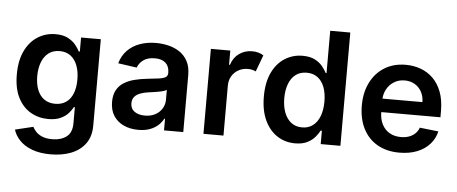

<svg xmlns="http://www.w3.org/2000/svg" viewBox="-57 -869 2924 1228"><g transform="rotate(5 1404.5 -255.5)"><path d="M303.3 215.9Q234 215.9 184.3 197.3Q134.6 178.6 104.4 147.4Q74.2 116.1 62.5 78.1L178.3 50.1Q186.1 66.1 201 81.9Q215.9 97.7 241.3 108.1Q266.7 118.6 305.4 118.6Q360.1 118.6 396 92.2Q431.8 65.7 431.8 5.3V-98H425.4Q415.5 -78.1 396.5 -57.2Q377.5 -36.2 346.4 -22Q315.3 -7.8 268.5 -7.8Q205.6 -7.8 154.7 -37.5Q103.7 -67.1 73.7 -126.2Q43.7 -185.4 43.7 -274.5Q43.7 -364.3 73.7 -426.3Q103.7 -488.3 154.8 -520.4Q206 -552.6 268.8 -552.6Q316.8 -552.6 347.8 -536.4Q378.9 -520.2 397.4 -497.7Q415.8 -475.1 425.4 -455.3H432.5V-545.5H559.3V8.9Q559.3 78.8 525.9 124.6Q492.5 170.5 434.7 193.2Q376.8 215.9 303.3 215.9ZM304.3 -108.7Q345.2 -108.7 373.9 -128.6Q402.7 -148.4 417.6 -185.7Q432.5 -223 432.5 -275.2Q432.5 -326.7 417.8 -365.4Q403.1 -404.1 374.5 -425.6Q345.9 -447.1 304.3 -447.1Q261.4 -447.1 232.6 -424.7Q203.8 -402.3 189.3 -363.5Q174.7 -324.6 174.7 -275.2Q174.7 -225.1 189.5 -187.7Q204.2 -150.2 233.1 -129.4Q262.1 -108.7 304.3 -108.7Z M848.4 11Q796.5 11 755.1 -7.6Q713.8 -26.3 689.8 -62.9Q665.8 -99.4 665.8 -153.1Q665.8 -199.2 682.9 -229.4Q699.9 -259.6 729.4 -277.7Q758.9 -295.8 796 -305.2Q833.1 -314.6 872.9 -318.9Q920.8 -323.9 950.6 -327.9Q980.5 -332 994.1 -340.7Q1007.8 -349.4 1007.8 -367.9V-370Q1007.8 -410.2 984 -432.2Q960.2 -454.2 915.5 -454.2Q868.3 -454.2 840.7 -433.6Q813.2 -413 803.6 -384.9L683.6 -402Q697.8 -451.7 730.5 -485.3Q763.1 -518.8 810.4 -535.7Q857.6 -552.6 914.8 -552.6Q954.2 -552.6 993.3 -543.3Q1032.3 -534.1 1064.6 -513Q1096.9 -491.8 1116.7 -455.6Q1136.4 -419.4 1136.4 -365.1V0H1012.8V-74.9H1008.5Q996.8 -52.2 975.7 -32.5Q954.5 -12.8 922.8 -0.9Q891 11 848.4 11ZM881.7 -83.5Q920.5 -83.5 948.9 -98.9Q977.3 -114.3 992.7 -139.9Q1008.2 -165.5 1008.2 -195.7V-259.9Q1002.1 -255 987.7 -250.7Q973.4 -246.4 955.6 -243.3Q937.9 -240.1 920.5 -237.6Q903.1 -235.1 890.3 -233.3Q861.5 -229.4 838.8 -220.5Q816.1 -211.6 802.9 -195.8Q789.8 -180 789.8 -155.2Q789.8 -119.7 815.7 -101.6Q841.6 -83.5 881.7 -83.5Z M1266 0V-545.5H1390.6V-454.5H1396.3Q1411.2 -501.8 1447.4 -527.5Q1483.7 -553.3 1530.9 -553.3Q1552.9 -553.3 1571.4 -547.9Q1589.8 -542.6 1604 -533.4L1564.3 -426.8Q1554 -431.8 1541.5 -435Q1529.1 -438.2 1513.5 -438.2Q1480.1 -438.2 1453.1 -423.3Q1426.1 -408.4 1410.3 -381.9Q1394.5 -355.5 1394.5 -320.7V0Z M1854.8 9.6Q1790.5 9.6 1739.7 -23.4Q1688.9 -56.5 1659.4 -119.3Q1630 -182.2 1630 -272Q1630 -362.9 1660 -425.6Q1690 -488.3 1741.1 -520.4Q1792.3 -552.6 1855.1 -552.6Q1903.1 -552.6 1933.9 -536.4Q1964.8 -520.2 1983 -497.7Q2001.1 -475.1 2011 -455.3H2016.3V-727.3H2145.2V0H2018.8V-85.9H2011Q2001.1 -66.1 1982.2 -43.9Q1963.4 -21.7 1932.5 -6Q1901.6 9.6 1854.8 9.6ZM1890.6 -95.9Q1931.5 -95.9 1960.2 -118.1Q1989 -140.3 2003.9 -180Q2018.8 -219.8 2018.8 -272.7Q2018.8 -325.6 2004.1 -364.7Q1989.3 -403.8 1960.8 -425.4Q1932.2 -447.1 1890.6 -447.1Q1847.7 -447.1 1818.9 -424.7Q1790.1 -402.3 1775.6 -362.9Q1761 -323.5 1761 -272.7Q1761 -221.6 1775.7 -181.6Q1790.5 -141.7 1819.4 -118.8Q1848.4 -95.9 1890.6 -95.9Z M2524.1 10.7Q2442.1 10.7 2382.6 -23.6Q2323.2 -57.9 2291.2 -120.9Q2259.2 -183.9 2259.2 -269.5Q2259.2 -353.7 2291.4 -417.4Q2323.5 -481.2 2381.4 -516.9Q2439.3 -552.6 2517.4 -552.6Q2567.8 -552.6 2612.7 -536.4Q2657.7 -520.2 2692.3 -486.5Q2726.9 -452.8 2746.8 -400.7Q2766.7 -348.7 2766.7 -277V-237.6H2319.6V-324.2H2643.5Q2643.1 -361.2 2627.5 -390.1Q2611.9 -419 2584 -435.7Q2556.1 -452.4 2519.2 -452.4Q2479.8 -452.4 2449.9 -433.4Q2420.1 -414.4 2403.6 -383.7Q2387.1 -353 2386.7 -316.4V-240.8Q2386.7 -193.2 2404.1 -159.3Q2421.5 -125.4 2452.8 -107.4Q2484 -89.5 2525.9 -89.5Q2554 -89.5 2576.7 -97.5Q2599.4 -105.5 2616.1 -121.1Q2632.8 -136.7 2641.3 -159.8L2761.4 -146.3Q2750 -98.7 2718.2 -63.4Q2686.4 -28.1 2637.1 -8.7Q2587.7 10.7 2524.1 10.7Z"/></g></svg>

Font: InterMG SemiBold
Style: Regular
Weight: 600
Designer: Rasmus Andersson
Foundry: rsms
Version: Version 3.019;December 26, 2023;FontCreator 15.0.0.2955 64-b